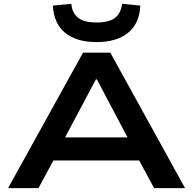

<svg xmlns="http://www.w3.org/2000/svg" viewBox="-20 -979 1006 999"><path d="M22 0 412 -705H554L943 0H782L676 -196L747 -144H216L286 -196L180 0ZM479 -566 302 -233 265 -264H698L660 -233L484 -566ZM483 -760Q377 -760 318.5 -808.5Q260 -857 255 -950L351 -959Q355 -912 386 -887Q417 -862 482 -862Q549 -862 579.5 -887Q610 -912 615 -959L710 -950Q706 -857 646.5 -808.5Q587 -760 483 -760Z"/></svg>

Font: Nunito Sans 7pt Expanded
Style: Bold
Weight: 700
Width: 7
Designer: Vernon Adams
Foundry: Vernon Adams
Version: Version 3.101;gftools[0.9.27]